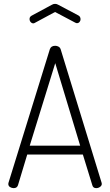

<svg xmlns="http://www.w3.org/2000/svg" viewBox="-20 -974 570 994"><path d="M51 0Q41 0 32 -5.5Q23 -11 23 -22Q23 -26 24 -28L238 -719Q244 -737 266 -737Q275 -737 283 -732.5Q291 -728 294 -719L506 -28Q506 -26 506.5 -25Q507 -24 507 -22Q507 -13 498 -6.5Q489 0 478 0Q462 0 458 -15L409 -174H121L73 -15Q68 0 51 0ZM395 -220 266 -647 134 -220ZM161 -856Q159 -855 157 -854Q155 -853 153 -853Q145 -853 139 -859.5Q133 -866 133 -876Q133 -887 144 -893L248 -949Q256 -954 265 -954Q274 -954 282 -949L386 -894Q397 -888 397 -874Q397 -866 391.5 -860Q386 -854 378 -854Q376 -854 373.5 -855Q371 -856 369 -857L265 -912Z"/></svg>

Font: AkaAcidDosis
Style: Light
Weight: 300
Designer: Edgar Tolentino, Pablo Impallari, Igino Marini, Aka-Acid
Foundry: Edgar Tolentino, Pablo Impallari, Igino Marini, Aka-Acid
Version: Version 1.007